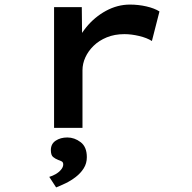

<svg xmlns="http://www.w3.org/2000/svg" viewBox="-20 -558 836 838"><path d="M216 0V-527H337L339 -333L302 -337Q319 -393 356 -438.5Q393 -484 443 -511Q493 -538 547 -538Q584 -538 619 -530Q654 -522 676 -508L643 -379Q621 -393 587 -401Q553 -409 523 -409Q480 -409 446 -395Q412 -381 388.5 -358Q365 -335 352.5 -307.5Q340 -280 340 -251V0ZM225 260 195 214Q209 210 223 202Q237 194 246.5 182.5Q256 171 256 160Q256 150 249.5 146.5Q243 143 234 140Q221 135 211.5 127Q202 119 202 97Q202 70 223 56Q244 42 274 42Q305 42 332 62.5Q359 83 359 128Q359 155 345.5 176.5Q332 198 310.5 214.5Q289 231 266 242Q243 253 225 260Z"/></svg>

Font: Lexend Zetta Medium
Style: Regular
Weight: 500
Designer: Bonnie Shaver-Troup, Thomas Jockin
Foundry: Lexend
Version: Version 1.007